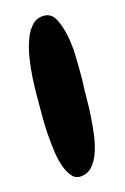

<svg xmlns="http://www.w3.org/2000/svg" viewBox="-93 -605 424 652"><g transform="rotate(-15 119.0 -279.0)"><path d="M198.2 -349.6Q198.2 -335.9 198.2 -320.8Q198.2 -305.7 197.3 -292Q196.3 -275.4 196.3 -247.6Q196.3 -219.7 194.3 -187.5Q192.4 -155.3 188 -122.1Q183.6 -88.9 173.8 -61.5Q164.1 -34.2 147.9 -17.1Q131.8 0 107.4 1Q88.9 2 76.2 -13.7Q63.5 -29.3 55.2 -54.2Q46.9 -79.1 43 -109.9Q39.1 -140.6 37.1 -169.4Q35.2 -198.2 35.2 -222.7Q35.2 -247.1 35.2 -258.8Q35.2 -274.4 35.2 -303.2Q35.2 -332 37.1 -365.2Q39.1 -398.4 44.4 -432.6Q49.8 -466.8 60.1 -495.1Q70.3 -523.4 86.9 -541Q103.5 -558.6 128.9 -558.6Q155.3 -558.6 168.9 -532.2Q182.6 -505.9 189.5 -470.7Q196.3 -435.5 197.3 -400.9Q198.2 -366.2 198.2 -349.6Z"/></g></svg>

Font: Chewy
Style: Regular
Weight: 400
Version: Version 1.001